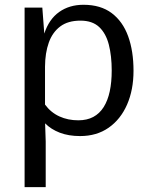

<svg xmlns="http://www.w3.org/2000/svg" viewBox="-20 -560 637 804"><path d="M83 223.6V-528.3H157.2L165.5 -419.4Q185.1 -479.5 227.8 -509.8Q270.5 -540 329.6 -540Q401.4 -540 447.8 -505.1Q494.1 -470.2 516.6 -408.2Q539.1 -346.2 539.1 -263.7Q539.1 -183.6 512 -121.8Q484.9 -60.1 434.8 -25.1Q384.8 9.8 315.4 9.8Q267.1 9.8 230.2 -4.4Q193.4 -18.6 168.9 -43.5L171.4 32.7V223.6ZM307.6 -56.2Q344.2 -56.2 370.6 -70.3Q397 -84.5 414.1 -111.6Q431.2 -138.7 439.5 -177.2Q447.8 -215.8 447.8 -264.6Q447.8 -325.7 435.8 -372.8Q423.8 -419.9 395.3 -446.8Q366.7 -473.6 316.9 -473.6Q264.6 -473.6 232.2 -449.2Q199.7 -424.8 184.3 -381.6Q168.9 -338.4 168.5 -280.8V-122.1Q192.9 -88.9 228.8 -72.5Q264.6 -56.2 307.6 -56.2Z"/></svg>

Font: Comme
Style: Regular
Weight: 400
Designer: Vernon Adams
Foundry: Vernon Adams
Version: Version 1.000;gftools[0.9.27]